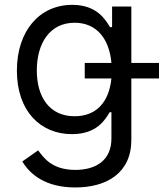

<svg xmlns="http://www.w3.org/2000/svg" viewBox="-20 -573 689 808"><path d="M296.9 215.9C427.6 215.9 532.7 156.2 532.7 15.6V-242.9H649.1V-308.2H532.7V-545.5H451.7V-458.8H443.2C424.7 -487.2 390.6 -552.6 284.1 -552.6C146.3 -552.6 51.1 -443.2 51.1 -275.6C51.1 -105.1 150.6 -8.5 282.7 -8.5C389.2 -8.5 423.3 -71 441.8 -100.9H448.9V9.9C448.9 100.9 384.9 142 296.9 142C197.8 142 163 89.8 140.6 59.7L73.9 106.5C108 163.7 175.1 215.9 296.9 215.9ZM294 -83.8C188.9 -83.8 134.9 -163.4 134.9 -277C134.9 -387.8 187.5 -477.3 294 -477.3C387.1 -477.3 440 -409.1 448.9 -308.2H336.6V-242.9H448.9C438.9 -142.8 384.9 -83.8 294 -83.8Z"/></svg>

Font: Karasuma Gothic
Style: Regular
Weight: 400
Designer: Rasmus Andersson, Ryoko Nishizuka
Foundry: Genbu
Version: Version 1.00